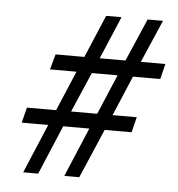

<svg xmlns="http://www.w3.org/2000/svg" viewBox="-39 -461 461 498"><g transform="rotate(5 191.0 -211.5)"><path d="M39 0 93 -128H24L34 -168H110L154 -272H85L96 -312H171L218 -423H258L211 -312H278L326 -423H366L318 -312H382L372 -272H301L257 -168H320L310 -128H240L185 0H146L200 -128H132L78 0ZM149 -168H217L261 -272H194Z"/></g></svg>

Font: Junicode
Style: Italic
Weight: 400
Italic angle: -11°
Designer: Peter S. Baker
Version: Version 2.100; ttfautohint (v1.8.4)